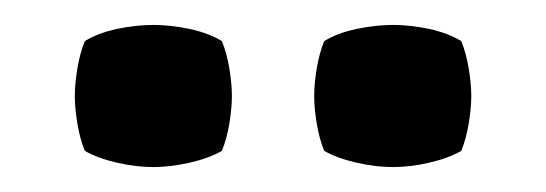

<svg xmlns="http://www.w3.org/2000/svg" viewBox="-20 -696 438 154"><path d="M40 -619Q40 -628.5 42 -640.8Q44 -653 48 -663Q58.5 -669.5 73.8 -672.8Q89 -676 103 -676Q116.5 -676 132 -672.8Q147.5 -669.5 158 -663Q162 -653 164 -640.8Q166 -628.5 166 -619Q166 -609.5 164 -597.2Q162 -585 158 -575Q147.5 -569 132 -565.5Q116.5 -562 103 -562Q89 -562 73.8 -565.5Q58.5 -569 48 -575Q44 -585 42 -597.2Q40 -609.5 40 -619ZM232 -619Q232 -628.5 234 -640.8Q236 -653 240 -663Q250.5 -669.5 266 -672.8Q281.5 -676 295 -676Q309 -676 324.2 -672.8Q339.5 -669.5 350 -663Q354 -653 356 -640.8Q358 -628.5 358 -619Q358 -609.5 356 -597.2Q354 -585 350 -575Q339.5 -569 324.2 -565.5Q309 -562 295 -562Q281.5 -562 266 -565.5Q250.5 -569 240 -575Q236 -585 234 -597.2Q232 -609.5 232 -619Z"/></svg>

Font: Signika Negative SemiBold
Style: Regular
Weight: 600
Designer: Anna Giedryś
Foundry: Anna Giedryś
Version: Version 2.000; ttfautohint (v1.8.3) -l 8 -r 50 -G 200 -x 9 -